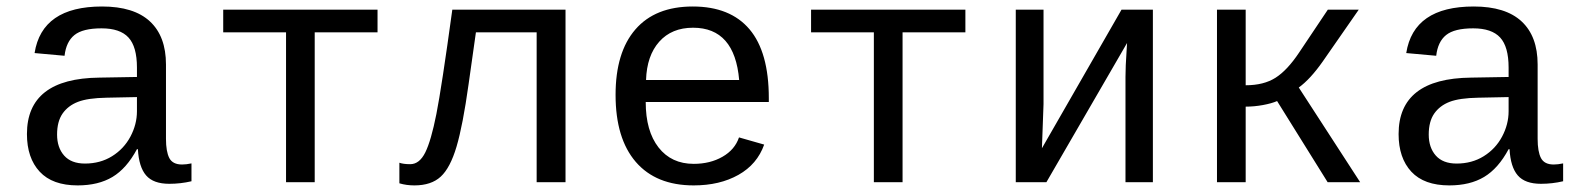

<svg xmlns="http://www.w3.org/2000/svg" viewBox="-20 -558 4841 588"><path d="M537.6 -54.2Q550.3 -54.2 566.4 -57.6V-2.9Q533.2 4.9 498.5 4.9Q449.7 4.9 427.5 -20.8Q405.3 -46.4 402.3 -101.1H399.4Q367.7 -42 324.5 -16.1Q281.2 9.8 217.8 9.8Q140.6 9.8 101.6 -32.2Q62.5 -74.2 62.5 -147.5Q62.5 -317.9 284.2 -320.3L399.4 -322.3V-351.1Q399.4 -415 373.5 -443.1Q347.7 -471.2 291 -471.2Q233.4 -471.2 208 -450.7Q182.6 -430.2 177.7 -387.2L85.9 -395.5Q108.4 -538.1 292.5 -538.1Q390.1 -538.1 439.2 -492.4Q488.3 -446.8 488.3 -360.4V-132.8Q488.3 -93.8 498.5 -74Q508.8 -54.2 537.6 -54.2ZM240.2 -57.1Q287.1 -57.1 323.2 -79.6Q359.4 -102.1 379.4 -139.6Q399.4 -177.2 399.4 -217.3V-260.7L306.6 -258.8Q249 -257.8 218.8 -246.1Q188.5 -234.4 171.6 -210.2Q154.8 -186 154.8 -146Q154.8 -106 176.5 -81.5Q198.2 -57.1 240.2 -57.1Z M663.6 -528.3H1136.2V-459H943.8V0H856V-459H663.6Z M1623.5 0V-459H1437.5L1415 -299.8Q1397.5 -174.3 1378.2 -109.1Q1358.9 -43.9 1329.8 -17.1Q1300.8 9.8 1249 9.8Q1224.6 9.8 1203.1 3.4V-59.6Q1215.3 -55.2 1236.3 -55.2Q1264.6 -55.2 1282.5 -91.3Q1300.3 -127.4 1316.4 -208.7Q1332.5 -290 1365.2 -528.3H1711.9V0Z M1957.5 -245.6Q1957.5 -156.7 1996.8 -106.4Q2036.1 -56.2 2104.5 -56.2Q2154.8 -56.2 2192.6 -77.9Q2230.5 -99.6 2243.2 -137.2L2320.3 -115.2Q2298.8 -54.7 2241.5 -22.5Q2184.1 9.8 2104.5 9.8Q1989.3 9.8 1927.2 -62Q1865.2 -133.8 1865.2 -267.6Q1865.2 -397.9 1926 -468Q1986.8 -538.1 2101.6 -538.1Q2216.3 -538.1 2275.4 -468.3Q2334.5 -398.4 2334.5 -257.3V-245.6ZM2102.5 -473.1Q2037.1 -473.1 1999 -430.4Q1960.9 -387.7 1958.5 -313H2243.7Q2230 -473.1 2102.5 -473.1Z M2463.9 -528.3H2936.5V-459H2744.1V0H2656.2V-459H2463.9Z M3175.8 -528.3V-239.3L3170.9 -104L3414.6 -528.3H3510.7V0H3426.8V-322.3Q3426.8 -354 3430.2 -402.8L3431.6 -426.3L3184.6 0H3090.8V-528.3Z M3707 -528.3H3794.9V-296.9Q3850.1 -296.9 3886.2 -319.8Q3922.4 -342.8 3958.5 -397L4046.4 -528.3H4141.1L4030.8 -369.6Q3992.7 -315.4 3957.5 -290L4145.5 0H4045.9L3891.1 -248.5Q3874.5 -241.2 3847.7 -236.3Q3820.8 -231.4 3794.9 -231.4V0H3707Z M4738.3 -54.2Q4751 -54.2 4767.1 -57.6V-2.9Q4733.9 4.9 4699.2 4.9Q4650.4 4.9 4628.2 -20.8Q4606 -46.4 4603 -101.1H4600.1Q4568.4 -42 4525.1 -16.1Q4481.9 9.8 4418.5 9.8Q4341.3 9.8 4302.2 -32.2Q4263.2 -74.2 4263.2 -147.5Q4263.2 -317.9 4484.9 -320.3L4600.1 -322.3V-351.1Q4600.1 -415 4574.2 -443.1Q4548.3 -471.2 4491.7 -471.2Q4434.1 -471.2 4408.7 -450.7Q4383.3 -430.2 4378.4 -387.2L4286.6 -395.5Q4309.1 -538.1 4493.2 -538.1Q4590.8 -538.1 4639.9 -492.4Q4689 -446.8 4689 -360.4V-132.8Q4689 -93.8 4699.2 -74Q4709.5 -54.2 4738.3 -54.2ZM4440.9 -57.1Q4487.8 -57.1 4523.9 -79.6Q4560.1 -102.1 4580.1 -139.6Q4600.1 -177.2 4600.1 -217.3V-260.7L4507.3 -258.8Q4449.7 -257.8 4419.4 -246.1Q4389.2 -234.4 4372.3 -210.2Q4355.5 -186 4355.5 -146Q4355.5 -106 4377.2 -81.5Q4398.9 -57.1 4440.9 -57.1Z"/></svg>

Font: Cousine
Style: Regular
Weight: 400
Monospace: yes
Designer: Steve Matteson
Foundry: Monotype Imaging Inc.
Version: Version 1.21